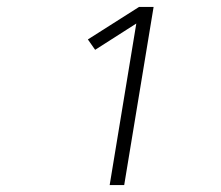

<svg xmlns="http://www.w3.org/2000/svg" viewBox="-20 -858 640 555"><path d="M297 -323 374 -790 255 -714 234 -744 382 -838H424L339 -323Z"/></svg>

Font: Iosevka Extralight Extended
Style: Italic
Weight: 200
Width: 7
Italic angle: -9°
Monospace: yes
Designer: Belleve Invis
Foundry: Belleve Invis
Version: Version 32.5.0; ttfautohint (v1.8.4)